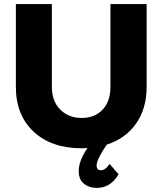

<svg xmlns="http://www.w3.org/2000/svg" viewBox="-20 -721 799 944"><path d="M58 -294V-701H235V-294Q235 -224 276 -182.5Q317 -141 382 -141Q446 -141 484.5 -182Q523 -223 523 -294V-701H701V-294Q701 -188 649.5 -114Q598 -40 505 -10Q455 63 455 92Q455 116 476 116Q498 116 519 85L563 136Q524 203 455 203Q420 203 393.5 183Q367 163 367 120Q367 70 410 7L381 8Q233 8 145.5 -73.5Q58 -155 58 -294Z"/></svg>

Font: Trueno
Style: Bd
Weight: 700
Designer: Julieta Ulanovsky
Foundry: Julieta Ulanovsky
Version: Version 3.001b